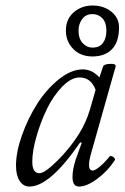

<svg xmlns="http://www.w3.org/2000/svg" viewBox="-20 -664 452 697"><path d="M315.9 -459Q272.5 -459 245.8 -486.3Q219.2 -513.7 219.2 -553.2Q219.2 -594.7 247.8 -619.4Q276.4 -644 315.9 -644Q356.4 -644 384.3 -621.6Q412.1 -599.1 412.1 -564.9Q412.1 -511.2 386.2 -485.1Q360.4 -459 315.9 -459ZM315.9 -491.2Q341.8 -491.2 354 -508.3Q366.2 -525.4 366.2 -553.2Q366.2 -582 351.8 -597.4Q337.4 -612.8 315.9 -612.8Q291.5 -612.8 278.3 -594.7Q265.1 -576.7 265.1 -553.2Q265.1 -523.9 280 -507.6Q294.9 -491.2 315.9 -491.2ZM86.9 13.2Q64.5 13.2 51.3 -7.3Q38.1 -27.8 38.1 -63Q38.1 -111.8 59.8 -173.1Q81.5 -234.4 115 -287.1Q148.4 -339.8 193.4 -376Q238.3 -412.1 280.8 -412.1Q314.5 -412.1 340.8 -382.8L354 -421.9Q357.4 -431.6 379.4 -432.1Q399.9 -433.1 399.9 -424.8Q400.4 -423.8 399.9 -422.9L308.1 -98.1Q303.2 -79.1 303.2 -64.9Q303.2 -44.9 316.9 -44.9Q325.2 -44.9 342.5 -59.3Q359.9 -73.7 377 -95.2Q380.9 -98.6 386 -96.9Q391.1 -95.2 395 -90.6Q398.9 -85.9 397 -83Q372.1 -43.9 333.7 -15.4Q295.4 13.2 267.1 13.2Q243.2 13.2 243.2 -21Q243.2 -49.3 254.9 -85L276.9 -146L271 -147Q161.1 13.2 86.9 13.2ZM123 -35.2Q142.6 -35.2 189 -81.3Q235.4 -127.4 268.1 -180.2Q292 -218.8 306.2 -265.1L327.1 -337.9Q310.1 -382.8 269 -382.8Q238.3 -382.8 205.8 -349.4Q173.3 -315.9 150.1 -268.1Q127 -220.2 112.1 -167.7Q97.2 -115.2 97.2 -77.1Q97.2 -35.2 123 -35.2Z"/></svg>

Font: Junicode SmCond Light
Style: Italic
Weight: 300
Width: 4
Italic angle: -11°
Designer: Peter S. Baker
Version: Version 2.206